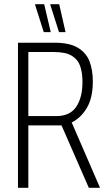

<svg xmlns="http://www.w3.org/2000/svg" viewBox="-20 -888 509 908"><path d="M65 0V-686H238Q310 -686 349.5 -661.5Q389 -637 404 -596Q419 -555 419 -503Q419 -424 390 -376.5Q361 -329 319 -309L453 0H400L271 -295H114V0ZM114 -339H246Q311 -339 340.5 -383Q370 -427 370 -500Q370 -543 359.5 -574.5Q349 -606 320 -624Q291 -642 235 -642H114ZM259 -736 218 -865V-868H260L290 -736ZM187 -736 146 -865 147 -868H189L220 -736Z"/></svg>

Font: Archivo ExtraCondensed Thin
Style: Regular
Weight: 250
Width: 2
Designer: Hector Gatti
Foundry: Omnibus-Type
Version: Version 2.001